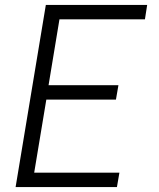

<svg xmlns="http://www.w3.org/2000/svg" viewBox="-20 -755 640 775"><path d="M43 0 165 -735H574L565 -677H220L176 -411H458L448 -353H167L118 -58H462L452 0Z"/></svg>

Font: Iosevka Curly LtExObl
Style: Regular
Weight: 300
Width: 7
Italic angle: -9°
Monospace: yes
Designer: Belleve Invis
Foundry: Belleve Invis
Version: Version 11.1.0; ttfautohint (v1.8.3)